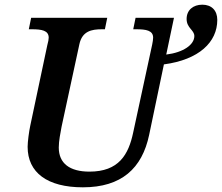

<svg xmlns="http://www.w3.org/2000/svg" viewBox="-20 -790 948 820"><path d="M334 10C499 10 587 -71 617 -214L680 -515C830 -535 908 -610 908 -705C908 -745 884 -770 844 -770C805 -770 777 -747 777 -709C777 -670 810 -662 810 -636C810 -599 763 -566 690 -557L723 -714H559L549 -665H562C604 -665 634 -660 634 -629C634 -622 632 -610 630 -600L549 -225C529 -129 487 -57 362 -57C278 -57 231 -92 231 -160C231 -188 238 -222 243 -249L319 -601C331 -657 371 -665 415 -665H428L438 -714H113L103 -665H116C158 -665 188 -660 188 -629C188 -623 186 -611 182 -597L109 -252C104 -229 98 -184 98 -163C98 -53 182 10 334 10Z"/></svg>

Font: Noto Serif SemiBold
Style: Italic
Weight: 600
Italic angle: -12°
Designer: Monotype Design Team
Foundry: Monotype Imaging Inc.
Version: Version 2.014